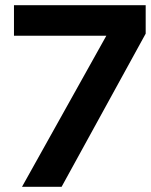

<svg xmlns="http://www.w3.org/2000/svg" viewBox="-20 -722 583 742"><path d="M543 -592V-702H34V-584H391L65 0H218Z"/></svg>

Font: Geom SemiBold
Style: Bold
Weight: 600
Version: Version 1.102